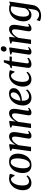

<svg xmlns="http://www.w3.org/2000/svg" viewBox="1845 -2636 1041 4771"><g transform="rotate(-90 2365.5 -250.5)"><path d="M204 10Q119.5 10 72.2 -46.2Q25 -102.5 24.5 -201.5Q24 -262.5 43 -323.5Q62 -384.5 99.2 -434.8Q136.5 -485 191.5 -515.2Q246.5 -545.5 318 -545.5Q345 -545.5 377.5 -540Q410 -534.5 432.5 -524L401.5 -410L379 -412.5Q367 -440.5 354.2 -459.5Q341.5 -478.5 327.8 -488.2Q314 -498 298 -498Q266.5 -498 238.2 -476.5Q210 -455 188.2 -416.2Q166.5 -377.5 154 -324.5Q141.5 -271.5 142 -208Q142.5 -157.5 153.8 -122.2Q165 -87 186.8 -68.8Q208.5 -50.5 240.5 -50.5Q269 -50.5 292.5 -59Q316 -67.5 336.2 -81.8Q356.5 -96 375 -114L392 -82.5Q377 -62.5 350.5 -41Q324 -19.5 287.2 -4.8Q250.5 10 204 10Z M734 -546Q799.5 -546 843.8 -520.2Q888 -494.5 910.8 -445.8Q933.5 -397 933.5 -328Q933.5 -262.5 914.2 -201.5Q895 -140.5 858.5 -92.5Q822 -44.5 769.2 -16.5Q716.5 11.5 650 11.5Q585 11.5 540.8 -14.2Q496.5 -40 473.8 -88.5Q451 -137 451 -204.5Q451 -271.5 470.2 -333Q489.5 -394.5 526.5 -442.5Q563.5 -490.5 615.8 -518.2Q668 -546 734 -546ZM723.5 -505Q691 -505 666 -485.8Q641 -466.5 622.8 -434Q604.5 -401.5 592.5 -361.2Q580.5 -321 574.8 -278Q569 -235 569 -195Q569 -139 580 -102.2Q591 -65.5 611.8 -47.5Q632.5 -29.5 662.5 -29.5Q694 -29.5 719 -48.8Q744 -68 762.2 -100.2Q780.5 -132.5 792.2 -172.8Q804 -213 809.8 -255.8Q815.5 -298.5 815.5 -338.5Q815.5 -391 806 -428.2Q796.5 -465.5 776.2 -485.2Q756 -505 723.5 -505Z M1153 -386.5Q1170.5 -418.5 1193.2 -447.2Q1216 -476 1242.5 -498.2Q1269 -520.5 1298.5 -533Q1328 -545.5 1359.5 -545.5Q1411.5 -545.5 1440.2 -515Q1469 -484.5 1469 -418Q1469 -397.5 1465.2 -367.5Q1461.5 -337.5 1456 -304.5Q1450.5 -271.5 1445.5 -241.5Q1441 -214 1435.8 -184Q1430.5 -154 1426.8 -126.8Q1423 -99.5 1422 -80.5Q1422 -64 1426.2 -57.2Q1430.5 -50.5 1438 -50.5Q1447.5 -50.5 1459 -56.2Q1470.5 -62 1485 -76.5L1496.5 -53Q1489.5 -42.5 1472.5 -27.5Q1455.5 -12.5 1430.5 -1Q1405.5 10.5 1372.5 10.5Q1351 10.5 1336.5 3Q1322 -4.5 1314.8 -18.5Q1307.5 -32.5 1308 -53Q1308.5 -65.5 1310.8 -85Q1313 -104.5 1317 -127.8Q1321 -151 1325.2 -175.8Q1329.5 -200.5 1333.5 -223.5Q1337.5 -246.5 1341.8 -271Q1346 -295.5 1349.5 -319.5Q1353 -343.5 1355.2 -365Q1357.5 -386.5 1357 -404Q1357 -429.5 1352.2 -444.5Q1347.5 -459.5 1336.5 -466Q1325.5 -472.5 1307.5 -472.5Q1288 -472.5 1265.2 -459.5Q1242.5 -446.5 1220 -424Q1197.5 -401.5 1177.5 -373Q1157.5 -344.5 1143.5 -313.5L1100 0H992L1056.5 -469L1002.5 -491.5L1008 -519.5L1150.5 -544.5L1170.5 -532.5Z M1730.5 -386.5Q1748 -418.5 1770.8 -447.2Q1793.5 -476 1820 -498.2Q1846.5 -520.5 1876 -533Q1905.5 -545.5 1937 -545.5Q1989 -545.5 2017.8 -515Q2046.5 -484.5 2046.5 -418Q2046.5 -397.5 2042.8 -367.5Q2039 -337.5 2033.5 -304.5Q2028 -271.5 2023 -241.5Q2018.5 -214 2013.2 -184Q2008 -154 2004.2 -126.8Q2000.5 -99.5 1999.5 -80.5Q1999.5 -64 2003.8 -57.2Q2008 -50.5 2015.5 -50.5Q2025 -50.5 2036.5 -56.2Q2048 -62 2062.5 -76.5L2074 -53Q2067 -42.5 2050 -27.5Q2033 -12.5 2008 -1Q1983 10.5 1950 10.5Q1928.5 10.5 1914 3Q1899.5 -4.5 1892.2 -18.5Q1885 -32.5 1885.5 -53Q1886 -65.5 1888.2 -85Q1890.5 -104.5 1894.5 -127.8Q1898.5 -151 1902.8 -175.8Q1907 -200.5 1911 -223.5Q1915 -246.5 1919.2 -271Q1923.5 -295.5 1927 -319.5Q1930.5 -343.5 1932.8 -365Q1935 -386.5 1934.5 -404Q1934.5 -429.5 1929.8 -444.5Q1925 -459.5 1914 -466Q1903 -472.5 1885 -472.5Q1865.5 -472.5 1842.8 -459.5Q1820 -446.5 1797.5 -424Q1775 -401.5 1755 -373Q1735 -344.5 1721 -313.5L1677.5 0H1569.5L1634 -469L1580 -491.5L1585.5 -519.5L1728 -544.5L1748 -532.5Z M2529 -93Q2514.5 -72.5 2485.2 -48.2Q2456 -24 2414.8 -6.8Q2373.5 10.5 2322.5 10.5Q2271.5 10.5 2234.8 -7Q2198 -24.5 2174.8 -54.5Q2151.5 -84.5 2140.2 -122.8Q2129 -161 2129.5 -202.5Q2130 -273 2152 -335.2Q2174 -397.5 2213.5 -445Q2253 -492.5 2306.2 -519.8Q2359.5 -547 2422.5 -547Q2470 -547 2500.5 -532.2Q2531 -517.5 2545.8 -492Q2560.5 -466.5 2561 -433.5Q2561 -389.5 2540.8 -355.8Q2520.5 -322 2486.5 -297.8Q2452.5 -273.5 2411.2 -257.8Q2370 -242 2327.2 -234.2Q2284.5 -226.5 2247.5 -225.5Q2245.5 -191.5 2250.5 -160Q2255.5 -128.5 2268.2 -103.8Q2281 -79 2303 -64.2Q2325 -49.5 2356.5 -49.5Q2387.5 -49.5 2414.8 -59.2Q2442 -69 2466.2 -86Q2490.5 -103 2511 -125ZM2400.5 -504.5Q2367.5 -504.5 2341 -482.5Q2314.5 -460.5 2295.2 -424.8Q2276 -389 2264 -346.2Q2252 -303.5 2248.5 -261.5Q2278.5 -264 2308.5 -273.2Q2338.5 -282.5 2365 -298.2Q2391.5 -314 2412 -334.8Q2432.5 -355.5 2444 -381.2Q2455.5 -407 2455 -436Q2455 -470.5 2441 -487.5Q2427 -504.5 2400.5 -504.5Z M2778.5 10Q2694 10 2646.8 -46.2Q2599.5 -102.5 2599 -201.5Q2598.5 -262.5 2617.5 -323.5Q2636.5 -384.5 2673.8 -434.8Q2711 -485 2766 -515.2Q2821 -545.5 2892.5 -545.5Q2919.5 -545.5 2952 -540Q2984.5 -534.5 3007 -524L2976 -410L2953.5 -412.5Q2941.5 -440.5 2928.8 -459.5Q2916 -478.5 2902.2 -488.2Q2888.5 -498 2872.5 -498Q2841 -498 2812.8 -476.5Q2784.5 -455 2762.8 -416.2Q2741 -377.5 2728.5 -324.5Q2716 -271.5 2716.5 -208Q2717 -157.5 2728.2 -122.2Q2739.5 -87 2761.2 -68.8Q2783 -50.5 2815 -50.5Q2843.5 -50.5 2867 -59Q2890.5 -67.5 2910.8 -81.8Q2931 -96 2949.5 -114L2966.5 -82.5Q2951.5 -62.5 2925 -41Q2898.5 -19.5 2861.8 -4.8Q2825 10 2778.5 10Z M3187 -177.5Q3183.5 -156 3181.5 -140.2Q3179.5 -124.5 3178.2 -112Q3177 -99.5 3177 -88Q3177 -71.5 3185.8 -63.8Q3194.5 -56 3209.5 -56Q3238.5 -56 3262 -67Q3285.5 -78 3303 -93.5L3314 -61.5Q3298 -42.5 3272.8 -26Q3247.5 -9.5 3216 0.5Q3184.5 10.5 3149.5 10.5Q3112 10.5 3088 -8.2Q3064 -27 3065 -68.5Q3065 -74.5 3065.8 -83.8Q3066.5 -93 3068.2 -106Q3070 -119 3072.2 -135.8Q3074.5 -152.5 3077.5 -174L3119.5 -476.5H3056.5L3062.5 -508L3132 -533Q3143.5 -545 3156.2 -570.8Q3169 -596.5 3180.8 -625.2Q3192.5 -654 3200.5 -675.5H3257.5L3237 -532.5H3348.5L3340.5 -476.5H3229.5Z M3460.5 10.5Q3439 10.5 3423.2 3.5Q3407.5 -3.5 3399.5 -18.5Q3391.5 -33.5 3394.5 -57Q3396 -72.5 3400.8 -104Q3405.5 -135.5 3412.2 -178.8Q3419 -222 3426.5 -271.2Q3434 -320.5 3441.5 -371.8Q3449 -423 3455.5 -470L3395 -492L3399.5 -519L3552.5 -544L3573 -532L3506 -84.5Q3503 -66 3508.5 -58.2Q3514 -50.5 3522.5 -50.5Q3533 -50.5 3543.8 -56.2Q3554.5 -62 3570.5 -78.5L3582 -54.5Q3574.5 -43.5 3557.8 -28.2Q3541 -13 3516.5 -1.2Q3492 10.5 3460.5 10.5ZM3528.5 -609Q3501.5 -609 3485 -627Q3468.5 -645 3469 -671.5Q3469.5 -706 3489.5 -728.5Q3509.5 -751 3542 -751Q3571 -751 3586.5 -733Q3602 -715 3602 -690Q3602 -655 3582.2 -632Q3562.5 -609 3528.5 -609Z M3818.5 -386.5Q3836 -418.5 3858.8 -447.2Q3881.5 -476 3908 -498.2Q3934.5 -520.5 3964 -533Q3993.5 -545.5 4025 -545.5Q4077 -545.5 4105.8 -515Q4134.5 -484.5 4134.5 -418Q4134.5 -397.5 4130.8 -367.5Q4127 -337.5 4121.5 -304.5Q4116 -271.5 4111 -241.5Q4106.5 -214 4101.2 -184Q4096 -154 4092.2 -126.8Q4088.5 -99.5 4087.5 -80.5Q4087.5 -64 4091.8 -57.2Q4096 -50.5 4103.5 -50.5Q4113 -50.5 4124.5 -56.2Q4136 -62 4150.5 -76.5L4162 -53Q4155 -42.5 4138 -27.5Q4121 -12.5 4096 -1Q4071 10.5 4038 10.5Q4016.5 10.5 4002 3Q3987.5 -4.5 3980.2 -18.5Q3973 -32.5 3973.5 -53Q3974 -65.5 3976.2 -85Q3978.5 -104.5 3982.5 -127.8Q3986.5 -151 3990.8 -175.8Q3995 -200.5 3999 -223.5Q4003 -246.5 4007.2 -271Q4011.5 -295.5 4015 -319.5Q4018.5 -343.5 4020.8 -365Q4023 -386.5 4022.5 -404Q4022.5 -429.5 4017.8 -444.5Q4013 -459.5 4002 -466Q3991 -472.5 3973 -472.5Q3953.5 -472.5 3930.8 -459.5Q3908 -446.5 3885.5 -424Q3863 -401.5 3843 -373Q3823 -344.5 3809 -313.5L3765.5 0H3657.5L3722 -469L3668 -491.5L3673.5 -519.5L3816 -544.5L3836 -532.5Z M4627 34Q4619 91.5 4593.2 132.5Q4567.5 173.5 4530.5 199.5Q4493.5 225.5 4450 237.8Q4406.5 250 4362 250Q4336 250 4309.8 246.2Q4283.5 242.5 4261.2 236Q4239 229.5 4225.5 221L4254 136Q4264.5 151 4285.2 166Q4306 181 4331.5 191Q4357 201 4382.5 201Q4420.5 201 4447.5 186.8Q4474.5 172.5 4491.5 140.8Q4508.5 109 4516.5 56.5L4537 -84.5Q4523 -60 4500 -38.5Q4477 -17 4447.2 -3.2Q4417.5 10.5 4381.5 10.5Q4330.5 10.5 4294.5 -13.8Q4258.5 -38 4239.5 -82.5Q4220.5 -127 4220.5 -188.5Q4220.5 -239.5 4233.8 -290.8Q4247 -342 4273 -387.8Q4299 -433.5 4337.5 -469Q4376 -504.5 4426.5 -524.8Q4477 -545 4539 -545Q4571 -545 4598.8 -538.8Q4626.5 -532.5 4646.5 -522.5L4713 -543ZM4595 -480.5Q4585 -491.5 4569 -497.5Q4553 -503.5 4532 -503.5Q4490 -503.5 4458 -483.8Q4426 -464 4403 -430.2Q4380 -396.5 4365.5 -354.8Q4351 -313 4344 -269.2Q4337 -225.5 4337 -185.5Q4337 -150.5 4342.5 -124.8Q4348 -99 4358.5 -81.8Q4369 -64.5 4383.8 -56.2Q4398.5 -48 4417 -48Q4444 -48 4469.5 -62.5Q4495 -77 4515.2 -100.8Q4535.5 -124.5 4546 -151.5Z"/></g></svg>

Font: Merriweather 72pt Medium
Style: Italic
Weight: 500
Italic angle: -7.8°
Version: Version 2.101